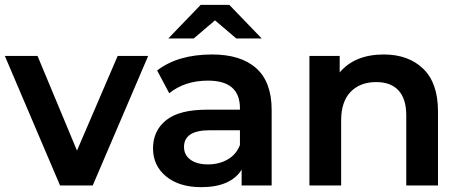

<svg xmlns="http://www.w3.org/2000/svg" viewBox="-25 -766 1904 793"><path d="M223 0 -5 -535H130L293 -144L461 -535H587L358 0Z M973 0V-65Q927 7 806 7Q715 7 661 -37.5Q607 -82 607 -153Q607 -226 661 -269.5Q715 -313 830 -313H966V-319Q966 -433 834 -433Q739 -433 674 -381L624 -475Q710 -541 851 -541Q970 -541 1033.5 -484Q1097 -427 1097 -312V0ZM670 -607 804 -746H922L1056 -607H951L863 -682L775 -607ZM735 -159Q735 -126 761.5 -106.5Q788 -87 834 -87Q880 -87 915.5 -107.5Q951 -128 966 -167V-228H841Q735 -228 735 -159Z M1560 -541Q1662 -541 1723 -482Q1784 -423 1784 -306V0H1653V-289Q1653 -358 1621 -392.5Q1589 -427 1529 -427Q1462 -427 1423 -386.5Q1384 -346 1384 -269V0H1253V-535H1378V-467Q1441 -541 1560 -541Z"/></svg>

Font: Belfius21
Style: Bold
Weight: 700
Designer: Montserrat's base design by Julieta Ulanovsky, modified by Coast SPRL for Belfius Bank NV.
Foundry: Montserrat's base design by Julieta Ulanovsky, modified by Coast SPRL for Belfius Bank NV.
Version: Version 2.000;FEAKit 1.0